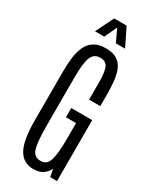

<svg xmlns="http://www.w3.org/2000/svg" viewBox="-264 -1123 970 1198"><g transform="rotate(30 220.5 -524.0)"><path d="M207.5 9.3Q134.8 9.3 99.9 -53Q64.9 -115.2 64.9 -258.8V-610.4Q64.9 -666 71 -713.1Q77.1 -760.3 94 -795.4Q110.8 -830.6 142.6 -850.3Q174.3 -870.1 226.1 -870.1Q277.8 -870.1 307.4 -850.6Q336.9 -831.1 351.6 -795.7Q366.2 -760.3 370.4 -713.1Q374.5 -666 374.5 -610.4V-540H293.5V-667Q293.5 -732.9 280.5 -767.3Q267.6 -801.8 224.6 -801.8Q179.7 -801.8 162.6 -760.5Q145.5 -719.2 145.5 -617.2V-263.7Q145.5 -152.3 159.7 -104.7Q173.8 -57.1 221.7 -57.1Q266.6 -57.1 281.5 -104.7Q296.4 -152.3 296.4 -263.2V-372.6H223.6V-439H374.5V0H325.2L315.4 -54.2Q299.3 -23.4 273.7 -7.1Q248 9.3 207.5 9.3ZM112.3 -927.7 175.8 -1057.1H265.6L329.1 -927.7H262.7L220.7 -1017.1L178.7 -927.7Z"/></g></svg>

Font: Antonio ExtraLight
Style: Regular
Weight: 250
Designer: Vernon Adams
Foundry: Vernon Adams
Version: Version 1.002